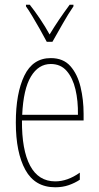

<svg xmlns="http://www.w3.org/2000/svg" viewBox="-20 -783 420 813"><path d="M195 -537Q248 -537 278 -503Q308 -469 321 -415Q334 -361 334 -301V-273H73Q72 -148 107.5 -81.5Q143 -15 214 -15Q266 -15 318 -52V-22Q297 -8 271 1Q245 10 214 10Q128 10 87.5 -63.5Q47 -137 47 -264Q47 -388 83 -462.5Q119 -537 195 -537ZM195 -512Q143 -512 111 -459Q79 -406 74 -297H310Q311 -356 299.5 -404.5Q288 -453 262.5 -482.5Q237 -512 195 -512ZM178 -606Q165 -631 148.5 -660Q132 -689 116.5 -715Q101 -741 90 -756V-763H106Q126 -738 149 -704Q172 -670 190 -637Q210 -670 230 -699.5Q250 -729 275 -763H291V-756Q269 -724 245.5 -682.5Q222 -641 202 -606Z"/></svg>

Font: Noto Sans Lao UI ExtCond Thin
Style: Regular
Weight: 100
Width: 2
Designer: Monotype Design Team
Foundry: Monotype Imaging Inc.
Version: Version 2.000; ttfautohint (v1.8.4.7-5d5b)